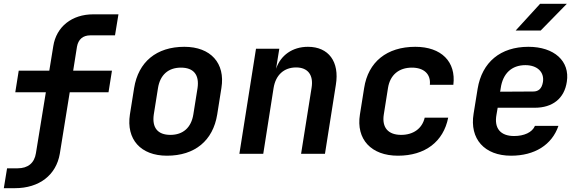

<svg xmlns="http://www.w3.org/2000/svg" viewBox="-20 -805 3040 1005"><path d="M0 180H58C186 180 274 111 293 0L345 -322H548L566 -435H363L383 -561C390 -599 414 -620 453 -620H582L600 -730H468C356 -730 275 -665 259 -564L238 -435H78L60 -322H220L168 -3C160 48 127 76 72 76H17Z M854 10C1000 10 1095 -69 1117 -206L1139 -345C1160 -474 1083 -560 945 -560C799 -560 704 -481 682 -344L660 -206C640 -76 716 10 854 10ZM872 -99C805 -99 775 -137 785 -206L807 -344C818 -413 861 -451 927 -451C994 -451 1024 -413 1014 -344L992 -206C981 -137 938 -99 872 -99Z M1233 0H1358L1412 -344C1423 -413 1467 -452 1530 -452C1590 -452 1622 -414 1611 -346L1556 0H1681L1738 -361C1758 -482 1700 -560 1592 -560C1511 -560 1449 -516 1425 -445L1442 -550H1320Z M2063 10C2205 10 2301 -63 2326 -189H2203C2190 -132 2143 -99 2080 -99C2012 -99 1978 -137 1989 -206L2011 -345C2022 -413 2068 -451 2136 -451C2198 -451 2236 -418 2230 -361H2353C2368 -482 2290 -560 2154 -560C2005 -560 1907 -481 1886 -344L1864 -206C1843 -76 1923 10 2063 10Z M2679 -645H2810L2947 -785H2807ZM2655 10C2779 10 2869 -47 2903 -146H2780C2766 -112 2723 -93 2671 -93C2601 -93 2565 -132 2579 -206L2585 -241H2779C2872 -241 2934 -289 2947 -377C2964 -485 2881 -560 2746 -560C2600 -560 2503 -480 2480 -340L2459 -210C2437 -78 2516 10 2655 10ZM2598 -325 2601 -344C2612 -420 2658 -464 2730 -464C2792 -464 2830 -428 2822 -376C2816 -339 2797 -326 2771 -326Z"/></svg>

Font: JetBrains Mono
Style: Bold Italic
Weight: 558
Italic angle: -9°
Monospace: yes
Designer: Philipp Nurullin, Konstantin Bulenkov
Foundry: JetBrains
Version: Version 2.305